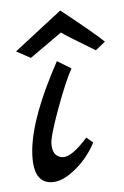

<svg xmlns="http://www.w3.org/2000/svg" viewBox="-44 -560 382 593"><g transform="rotate(-5 147.0 -264.0)"><path d="M211 -129 231 -112Q207 -66 167.5 -33.5Q128 -1 96 -1Q40 -1 40 -79Q40 -176 120 -332Q138 -366 141 -372L184 -346Q163 -308 132.5 -225Q102 -142 102 -118.5Q102 -95 112 -85Q122 -75 136 -75Q163 -75 211 -129ZM18 -413 165 -527Q273 -441 294 -419L264 -395Q179 -446 161 -459L62 -389Z"/></g></svg>

Font: Marck Script
Style: Regular
Weight: 400
Designer: Denis Masharov, Marck Fogel
Foundry: Denis Masharov
Version: Version 1.002